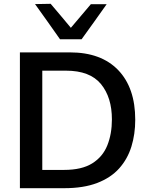

<svg xmlns="http://www.w3.org/2000/svg" viewBox="-20 -988 776 1008"><path d="M84.5 0V-713H347Q511 -713 600.5 -620Q690 -527 690 -359Q690 -283.5 669.8 -218.2Q649.5 -153 605.8 -104Q562 -55 490.5 -27.5Q419 0 316.5 0ZM202 -96H317Q409.5 -96 464.5 -130.5Q519.5 -165 543.5 -225Q567.5 -285 567.5 -361Q567.5 -477 509.8 -547Q452 -617 326.5 -617H202ZM295 -782Q262.5 -828.5 229.5 -874.8Q196.5 -921 164 -966.5L246 -968Q272.5 -936.5 299 -905.5Q325 -874 352 -842Q404 -904 457 -966H540Q507.5 -920.5 475 -874.5Q442 -828.5 408.5 -782Z"/></svg>

Font: Heraclito Medium
Style: Regular
Weight: 500
Designer: Kostas Bartsokas (font) & Cristiano Sobral (main changes)
Foundry: Kostas Bartsokas (font) & Cristiano Sobral (main changes)
Version: Version 1.00;July 8, 2020;FontCreator 13.0.0.2655 64-bit